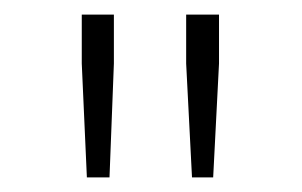

<svg xmlns="http://www.w3.org/2000/svg" viewBox="-20 -783 414 263"><path d="M99 -540H130L136 -696V-763H92V-696ZM243 -540H272L280 -696V-763H235V-696Z"/></svg>

Font: Noto Sans CJK SC Thin
Style: Regular
Weight: 100
Designer: Ryoko NISHIZUKA 西塚涼子 (kana, bopomofo & ideographs); Paul D. Hunt (Latin, Greek & Cyrillic); Sandoll Communications 산돌커뮤니
Foundry: Adobe
Version: Version 2.004;hotconv 1.0.118;makeotfexe 2.5.65603